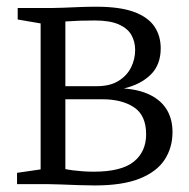

<svg xmlns="http://www.w3.org/2000/svg" viewBox="-20 -562 576 586"><path d="M269.5 4Q247.5 4 219.5 3Q191.5 2 166.2 1Q141 0 126.5 0H32V-34.5L104 -45V-490.5L34 -502.5V-537.5H135.5Q151.5 -537.5 174.5 -538.5Q197.5 -539.5 223.2 -540.5Q249 -541.5 273.5 -541.5Q345.5 -541.5 388.5 -525.8Q431.5 -510 451 -481.5Q470.5 -453 470.5 -414.5Q470.5 -364 439.8 -334Q409 -304 358 -292Q406 -288.5 439.2 -271.8Q472.5 -255 489.5 -226.5Q506.5 -198 506.5 -159Q506.5 -111 482.2 -74.2Q458 -37.5 406 -16.8Q354 4 269.5 4ZM266 -38Q350.5 -38 388.2 -68.5Q426 -99 426 -152Q426 -210 389 -234.5Q352 -259 293 -259H179.5V-46Q188 -44 202 -42.2Q216 -40.5 232.5 -39.2Q249 -38 266 -38ZM179.5 -299H276Q315.5 -299 341.2 -314.8Q367 -330.5 379.8 -355.8Q392.5 -381 392.5 -409.5Q392.5 -435 381 -455.2Q369.5 -475.5 342.5 -487.5Q315.5 -499.5 269.5 -499.5Q246 -499.5 222.8 -498.8Q199.5 -498 179.5 -496.5Z"/></svg>

Font: Merriweather 60pt Light
Style: Regular
Weight: 300
Version: Version 2.100